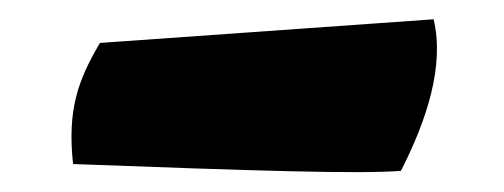

<svg xmlns="http://www.w3.org/2000/svg" viewBox="-20 -380 512 195"><path d="M54.2 -213.4C238.3 -206.5 346.2 -203.1 387.2 -206.5C413.6 -258.3 431.6 -313.5 420.4 -360.4L81.5 -336.4C59.1 -298.3 48.3 -268.6 54.2 -213.4Z"/></svg>

Font: Fruktur
Style: Regular
Weight: 400
Designer: Viktoriya Grabowska
Foundry: Viktoriya Grabowska
Version: Version 1.002